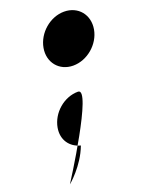

<svg xmlns="http://www.w3.org/2000/svg" viewBox="-189 -920 931 1229"><g transform="rotate(-20 276.5 -306.0)"><path d="M408 -832C313 -832 223 -755 206 -659C189 -564 252 -487 347 -487C443 -487 533 -564 550 -659C567 -755 504 -832 408 -832ZM317 -320C413 -320 66 220 66 220C66 220 171 134 217 10C146 -8 102 -68 116 -148C133 -244 222 -320 317 -320Z"/></g></svg>

Font: Hussar Dziwak
Style: Kur
Weight: 400
Version: Version 1.022